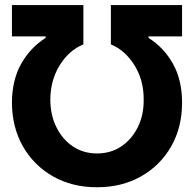

<svg xmlns="http://www.w3.org/2000/svg" viewBox="-20 -748 786 777"><path d="M28.3 -332.5Q28.8 -423.8 65.4 -489.3Q102.1 -554.7 164.6 -594.7V-600.6H28.3V-727.5H317.4V-568.4Q259.8 -544.9 221.9 -484.4Q184.1 -423.8 183.6 -344.2Q184.1 -282.2 208.3 -233.2Q232.4 -184.1 274.9 -155.5Q317.4 -127 372.6 -127Q428.2 -127 470.7 -155.5Q513.2 -184.1 537.6 -233.2Q562 -282.2 561.5 -344.2Q562 -423.8 523.9 -484.4Q485.8 -544.9 428.7 -568.4V-727.5H716.8V-600.6H581.1V-594.7Q643.6 -555.2 680.2 -489.5Q716.8 -423.8 716.8 -332.5Q716.8 -232.4 672.6 -155.3Q628.4 -78.1 550.8 -34.2Q473.1 9.8 372.6 9.8Q272 9.8 194.6 -34.2Q117.2 -78.1 73 -155.3Q28.8 -232.4 28.3 -332.5Z"/></svg>

Font: Inter Tight
Style: Bold
Weight: 700
Designer: Rasmus Andersson
Foundry: rsms
Version: Version 3.004; ttfautohint (v1.8.4.7-5d5b)